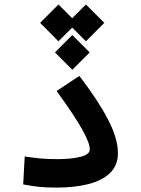

<svg xmlns="http://www.w3.org/2000/svg" viewBox="-20 -830 626 853"><path d="M232.4 3.4Q187 3.4 155 0.2Q123 -2.9 83 -10.7L89.8 -134.8Q130.4 -128.9 160.2 -126Q189.9 -123 234.4 -123Q294.9 -123 336.9 -133.1Q378.9 -143.1 378.9 -167Q378.9 -194.8 343.3 -258.1Q307.6 -321.3 231.4 -425.8L332.5 -492.7Q414.1 -386.7 459 -301Q503.9 -215.3 503.9 -149.9Q503.9 -95.2 469 -61.5Q434.1 -27.8 372.8 -12.2Q311.5 3.4 232.4 3.4ZM361.8 -810.1 443.4 -728.5 361.8 -646.5 300.8 -707.5 239.7 -646.5 158.2 -728.5 239.7 -810.1 300.8 -749ZM301.3 -674.3 378.4 -597.2 301.3 -520 224.1 -597.2Z"/></svg>

Font: Cascadia Mono NF SemiBold
Style: Regular
Weight: 600
Monospace: yes
Designer: Aaron Bell
Foundry: Saja Typeworks
Version: Version 2404.023; ttfautohint (v1.8.4)